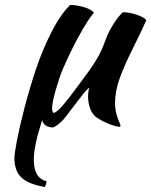

<svg xmlns="http://www.w3.org/2000/svg" viewBox="-20 -494 610 774"><path d="M367.2 -22Q350.1 -36.1 342.5 -59.1Q335 -82 335 -103Q335 -124.5 339.8 -139.2Q335 -139.6 314.2 -113.8Q293.5 -87.9 268.3 -54.2Q243.2 -20.5 234.9 -11.2Q223.6 1.5 210.9 10.3Q198.2 19 191.9 20Q156.2 17.6 149.9 -9.8Q116.2 94.2 116.2 149.9Q116.2 224.1 168 236.8Q165.5 251 161.1 259.8Q96.2 249 67.1 222.4Q38.1 195.8 38.1 143.1Q38.1 126 48.3 72Q58.6 18.1 78.9 -59.8Q99.1 -137.7 125.2 -215.8Q151.4 -293.9 188.2 -366Q225.1 -438 263.2 -474.1Q285.6 -474.1 315.7 -466.1Q345.7 -458 358.9 -442.9Q350.1 -433.6 334 -409.7Q317.9 -385.7 288.6 -331.1Q259.3 -276.4 231.9 -211.9Q220.2 -185.1 205.1 -132.6Q189.9 -80.1 189.9 -56.2Q189.9 -44.9 196.8 -38.1Q211.4 -43.9 233.4 -69.3Q255.4 -94.7 298.8 -153.8Q301.8 -158.2 316.4 -177.7Q331.1 -197.3 339.4 -209Q347.7 -220.7 360.1 -239.7Q372.6 -258.8 381.6 -276.6Q390.6 -294.4 397 -311Q406.2 -335.9 413.1 -352.3Q419.9 -368.7 437.3 -397Q454.6 -425.3 475.1 -444.8Q501 -444.8 530.8 -434.8Q560.5 -424.8 569.8 -413.1Q556.2 -379.9 518.8 -305.4Q481.4 -231 462.6 -178.7Q443.8 -126.5 443.8 -79.1Q443.8 -54.2 449.5 -34.2Q455.1 -14.2 460.4 -2.7Q465.8 8.8 465.8 13.2Q465.8 14.6 464.8 15.6Q463.9 16.6 462.9 16.6L461.9 17.1Q448.2 17.1 418.9 5.4Q389.6 -6.3 367.2 -22Z"/></svg>

Font: Kaushan Script
Style: Regular
Weight: 400
Designer: Pablo Impallari
Foundry: Pablo Impallari
Version: Version 1.002